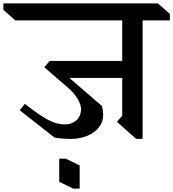

<svg xmlns="http://www.w3.org/2000/svg" viewBox="-80 -806 1018 1128"><path d="M758 -686V10H720L607 -90L638 -126V-348H328L518 -184Q526 -160 526 -128Q526 -90 501.5 -58.5Q477 -27 433.5 -8.5Q390 10 336 10Q280 10 240 2L36 -158L66 -196Q158 -124 207 -99.5Q256 -75 298 -75Q342 -75 369 -99.5Q396 -124 396 -166Q396 -190 377.5 -223Q359 -256 318 -292L180 -411L212 -448H638V-686H10L-60 -748V-786H848L918 -724V-686ZM388 302H350L268 262V126H306L388 166Z"/></svg>

Font: Inknut Antiqua
Style: Regular
Weight: 400
Designer: Claus Eggers Sørensen
Foundry: Claus Eggers Sørensen
Version: Version 1.003; ttfautohint (v1.8.2) -l 8 -r 50 -G 200 -x 14 